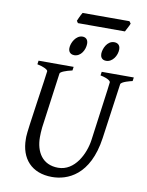

<svg xmlns="http://www.w3.org/2000/svg" viewBox="-100 -993 828 1078"><g transform="rotate(10 314.0 -453.5)"><path d="M91 -170C91 -58 156 15 272 15C359 15 484 -32 515 -250L559 -564C561 -579 615 -592 625 -594L628 -615H445L442 -594C491 -584 500 -570 500 -565C500 -563 500 -557 455 -229C444 -148 392 -42 297 -42C207 -42 167 -110 167 -194C167 -211 168 -230 170 -249L213 -564C214 -574 246 -586 282 -594L285 -615H85L82 -594C122 -586 143 -573 143 -565C143 -551 91 -219 91 -183ZM305 -791C268 -791 243 -745 243 -714C243 -687 263 -680 276 -680C315 -680 337 -722 337 -756C337 -782 321 -791 305 -791ZM486 -791C445 -791 425 -742 425 -714C425 -699 432 -680 458 -680C495 -680 520 -721 520 -756C520 -784 501 -791 486 -791ZM558 -910 549 -922H282C272 -907 258 -873 258 -873L266 -861H534C551 -895 553 -895 558 -910Z"/></g></svg>

Font: Temporarium
Style: Italic
Weight: 400
Italic angle: -7°
Version: Version 1.1